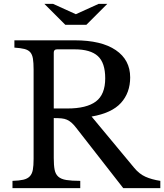

<svg xmlns="http://www.w3.org/2000/svg" viewBox="-20 -980 855 1000"><path d="M658 -577Q658 -497 610 -444Q562 -391 457 -373L678 -107Q705 -74 737.5 -59.5Q770 -45 815 -38V0H622L377 -314Q364 -331 352.5 -341Q341 -351 328.5 -356.5Q316 -362 299.5 -363.5Q283 -365 260 -365V-157Q260 -119 264.5 -96Q269 -73 283.5 -60Q298 -47 325.5 -42.5Q353 -38 398 -38V0H45V-38Q80 -39 101.5 -44Q123 -49 135 -61.5Q147 -74 151 -95.5Q155 -117 155 -152V-618Q155 -653 151.5 -674.5Q148 -696 137.5 -708Q127 -720 107 -725Q87 -730 55 -732V-770H369Q508 -770 583 -719Q658 -668 658 -577ZM260 -415H331Q431 -415 479.5 -451.5Q528 -488 528 -572Q528 -653 489.5 -688Q451 -723 369 -723H277Q260 -723 260 -706ZM320 -851 211 -960H256L375 -906L494 -960H539L430 -851Z"/></svg>

Font: SVN-Libre Baskerville
Style: Regular
Weight: 400
Designer: Pablo Impallari, Rodrigo Fuenzalida
Foundry: Pablo Impallari, Rodrigo Fuenzalida
Version: Version 1.000; ttfautohint (v1.8.4)